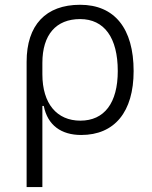

<svg xmlns="http://www.w3.org/2000/svg" viewBox="-20 -547 626 792"><path d="M314.9 9.8C452.6 9.8 531.2 -85.4 531.2 -253.9C531.2 -429.7 452.6 -527.3 310.5 -527.3C168.5 -527.3 89.8 -443.4 89.8 -292V224.6H154.8V-109.9H160.6C176.3 -29.8 233.4 9.8 314.9 9.8ZM154.8 -240.7V-287.6C154.8 -403.3 210.9 -468.3 310.5 -468.3C410.2 -468.3 465.8 -391.6 465.8 -253.9C465.8 -122.6 410.6 -49.3 311.5 -49.3C214.8 -49.3 154.8 -119.1 154.8 -240.7Z"/></svg>

Font: Cascadia Mono Light
Style: Regular
Weight: 300
Monospace: yes
Designer: Aaron Bell
Foundry: Saja Typeworks
Version: Version 2404.023